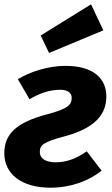

<svg xmlns="http://www.w3.org/2000/svg" viewBox="-27 -855 520 892"><path d="M232 -101C183 -101 158 -120 158 -148C158 -181 173 -195 271 -221C422 -261 467 -329 467 -407C467 -489 409 -549 277 -549C197 -549 110 -521 56 -487L110 -394C157 -422 205 -438 253 -438C288 -438 306 -423 306 -401C306 -369 291 -350 192 -324C43 -285 -7 -228 -7 -143C-7 -46 74 17 207 17C301 17 385 -14 445 -62L376 -152C331 -120 284 -101 232 -101ZM201 -609 453 -714 396 -835 162 -690Z"/></svg>

Font: Fira Sans OT
Style: Bold Italic
Weight: 700
Italic angle: -8°
Designer: Carrois Corporate & Edenspiekermann
Foundry: Carrois Corporate GbR & Edenspiekermann AG
Version: Version 2.001